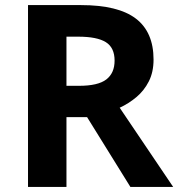

<svg xmlns="http://www.w3.org/2000/svg" viewBox="-20 -734 700 754"><path d="M298 -714Q444 -714 513.5 -661Q583 -608 583 -500Q583 -451 564.5 -414.5Q546 -378 515.5 -352.5Q485 -327 450 -311L660 0H492L322 -274H241V0H90V-714ZM287 -590H241V-397H290Q365 -397 397.5 -422Q430 -447 430 -496Q430 -547 395.5 -568.5Q361 -590 287 -590Z"/></svg>

Font: Noto Sans Kannada
Style: Bold
Weight: 700
Designer: Jelle Bosma - Monotype Design Team
Foundry: Monotype Imaging Inc.
Version: Version 2.005; ttfautohint (v1.8.4.7-5d5b)